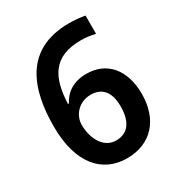

<svg xmlns="http://www.w3.org/2000/svg" viewBox="-170 -907 869 937"><g transform="rotate(-30 264.5 -438.5)"><path d="M41 -395C41 -183 139 -82 274 -82C411 -82 493 -175 493 -319C493 -455 422 -539 306 -539C234 -539 187 -506 161 -456H156C162 -603 209 -694 366 -694C394 -694 423 -690 446 -684V-787C423 -792 384 -795 357 -795C103 -795 41 -600 41 -395ZM272 -184C199 -184 163 -260 163 -334C163 -387 206 -440 274 -440C340 -440 373 -396 373 -318C373 -224 332 -184 272 -184Z"/></g></svg>

Font: Noto Sans Kannada UI SemiCondensed SemiBold
Style: Regular
Weight: 600
Width: 4
Designer: Jelle Bosma - Monotype Design Team
Foundry: Monotype Imaging Inc.
Version: Version 2.006